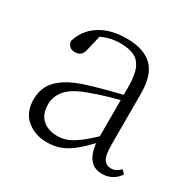

<svg xmlns="http://www.w3.org/2000/svg" viewBox="-125 -650 795 792"><g transform="rotate(30 273.0 -254.0)"><path d="M191 14Q133 14 94 -19Q55 -52 55 -114Q55 -151 71.5 -180.5Q88 -210 125.5 -234Q163 -258 225 -276Q268 -289 312.5 -300.5Q357 -312 397 -321V-297Q357 -287 315.5 -275Q274 -263 237 -249Q170 -225 143.5 -194Q117 -163 117 -125Q117 -78 144 -54Q171 -30 215 -30Q240 -30 263.5 -39.5Q287 -49 316.5 -72Q346 -95 386 -134L392 -89H373Q341 -55 313 -32Q285 -9 256 2.5Q227 14 191 14ZM453 13Q411 13 390.5 -17.5Q370 -48 368 -102V-106V-350Q368 -407 355 -437.5Q342 -468 316 -480Q290 -492 250 -492Q220 -492 190 -483Q160 -474 128 -454L164 -482L145 -402Q141 -382 131 -374Q121 -366 105 -366Q74 -366 68 -397Q85 -456 136 -489Q187 -522 263 -522Q345 -522 386 -482.5Q427 -443 427 -354V-113Q427 -61 439 -43Q451 -25 473 -25Q486 -25 496 -30Q506 -35 518 -46L533 -30Q518 -8 497.5 2.5Q477 13 453 13Z"/></g></svg>

Font: Noto Serif JP
Style: Regular
Weight: 200
Designer: Ryoko NISHIZUKA 西塚涼子 (kana & ideographs); Frank Grießhammer (Latin, Greek & Cyrillic); Wenlong ZHANG 张文龙 (bopomofo); San
Foundry: Adobe
Version: Version 2.001;hotconv 1.1.0;makeotfexe 2.6.0